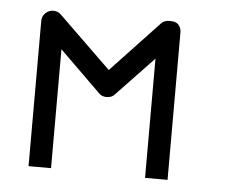

<svg xmlns="http://www.w3.org/2000/svg" viewBox="-39 -514 618 510"><g transform="rotate(5 270.0 -259.5)"><path d="M114 -53H54V-441Q54 -453 63 -461.5Q72 -470 84 -470Q96 -470 104 -462L244 -326L373 -463Q380 -470 395 -470Q409 -470 416 -464Q425 -455 425 -442V-49H365V-367L266 -263Q258.5 -254 244 -254Q232 -254 224 -262L114 -370Z"/></g></svg>

Font: 3270 Nerd Font
Style: Regular
Weight: 400
Monospace: yes
Version: Version 3.0.1;Nerd Fonts 3.3.0